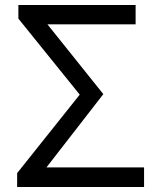

<svg xmlns="http://www.w3.org/2000/svg" viewBox="-20 -753 641 773"><path d="M49 0H560V-79H167L396 -374L171 -655H526V-733H54V-678L301 -372L49 -56Z"/></svg>

Font: Noto Sans Mono CJK HK
Style: Regular
Weight: 400
Designer: Ryoko NISHIZUKA 西塚涼子 (kana, bopomofo & ideographs); Paul D. Hunt (Latin, Greek & Cyrillic); Sandoll Communications 산돌커뮤니
Foundry: Adobe
Version: Version 2.004;hotconv 1.0.118;makeotfexe 2.5.65603